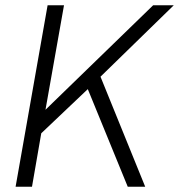

<svg xmlns="http://www.w3.org/2000/svg" viewBox="-20 -706 677 726"><path d="M39 0 160 -686H222L152 -291L559 -686H637L360 -416L529 0H463L312 -369L136 -202L101 0Z"/></svg>

Font: Archivo SemiCondensed ExtraLight
Style: Italic
Weight: 250
Width: 4
Italic angle: -10°
Designer: Hector Gatti
Foundry: Omnibus-Type
Version: Version 2.001